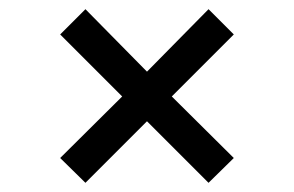

<svg xmlns="http://www.w3.org/2000/svg" viewBox="-20 -554 640 418"><path d="M111 -479 166 -534 300 -398 434 -534 489 -479 354 -344 489 -210 434 -156 300 -290 166 -156 111 -210 246 -344Z"/></svg>

Font: ABeeZee
Style: Regular
Weight: 400
Designer: Anja Meiners
Foundry: Anja Meiners
Version: Version 1.001